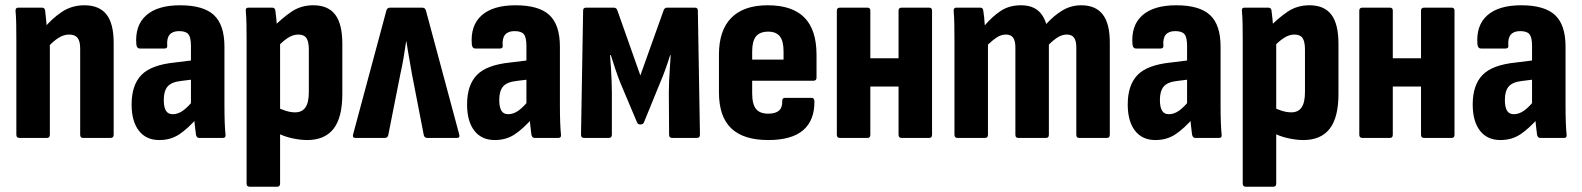

<svg xmlns="http://www.w3.org/2000/svg" viewBox="-20 -523 5998 728"><path d="M295 0Q284 0 284 -12V-339Q284 -367 274 -379.5Q264 -392 242 -392Q222 -392 202 -379.5Q182 -367 160 -343L145 -414Q176 -452 214 -477.5Q252 -503 300 -503Q356 -503 383.5 -468.5Q411 -434 411 -360V-12Q411 0 399 0ZM54 0Q42 0 42 -12V-367Q42 -401 41.5 -430.5Q41 -460 39 -481Q38 -494 49 -494H139Q149 -494 151 -484Q153 -468 155.5 -442Q158 -416 159 -398L169 -364V-12Q169 0 158 0Z M735 0Q726 0 723 -12Q721 -25 718.5 -49.5Q716 -74 715 -95L704 -120V-349Q704 -381 694.5 -393Q685 -405 659 -405Q610 -405 614 -351Q616 -339 603 -339H510Q499 -339 497 -354Q491 -426 534 -464.5Q577 -503 663 -503Q751 -503 791 -466Q831 -429 831 -346V-127Q831 -87 832 -60Q833 -33 835 -13Q837 0 825 0ZM584 8Q534 8 506.5 -27.5Q479 -63 479 -127Q479 -200 516 -238.5Q553 -277 643 -286L715 -295L714 -222L666 -216Q630 -212 615.5 -195Q601 -178 601 -144Q601 -117 609 -103.5Q617 -90 635 -90Q655 -90 674.5 -104Q694 -118 721 -152L730 -78Q692 -35 659.5 -13.5Q627 8 584 8Z M1145 8Q1117 8 1084.5 0.5Q1052 -7 1028 -21L1027 -118Q1044 -109 1063 -103Q1082 -97 1099 -97Q1125 -97 1138 -115.5Q1151 -134 1151 -174V-335Q1151 -365 1142 -378.5Q1133 -392 1111 -392Q1091 -392 1071 -379Q1051 -366 1029 -342L1014 -418Q1049 -454 1085 -478.5Q1121 -503 1168 -503Q1224 -503 1251 -467.5Q1278 -432 1278 -357V-167Q1278 -77 1244.5 -34.5Q1211 8 1145 8ZM927 185Q915 185 915 173V-371Q915 -403 914.5 -431Q914 -459 912 -481Q910 -494 922 -494H1012Q1022 -494 1024 -484Q1026 -471 1028 -449.5Q1030 -428 1031 -410L1042 -367V173Q1042 185 1031 185Z M1328 0Q1315 0 1319 -14L1445 -483Q1448 -494 1459 -494H1581Q1592 -494 1595 -483L1721 -14Q1725 0 1713 0H1600Q1590 0 1587 -10L1542 -242Q1537 -273 1531.5 -302.5Q1526 -332 1521 -366H1520Q1515 -332 1510 -302.5Q1505 -273 1498 -242L1452 -10Q1449 0 1439 0Z M2007 0Q1998 0 1995 -12Q1993 -25 1990.5 -49.5Q1988 -74 1987 -95L1976 -120V-349Q1976 -381 1966.5 -393Q1957 -405 1931 -405Q1882 -405 1886 -351Q1888 -339 1875 -339H1782Q1771 -339 1769 -354Q1763 -426 1806 -464.5Q1849 -503 1935 -503Q2023 -503 2063 -466Q2103 -429 2103 -346V-127Q2103 -87 2104 -60Q2105 -33 2107 -13Q2109 0 2097 0ZM1856 8Q1806 8 1778.5 -27.5Q1751 -63 1751 -127Q1751 -200 1788 -238.5Q1825 -277 1915 -286L1987 -295L1986 -222L1938 -216Q1902 -212 1887.5 -195Q1873 -178 1873 -144Q1873 -117 1881 -103.5Q1889 -90 1907 -90Q1927 -90 1946.5 -104Q1966 -118 1993 -152L2002 -78Q1964 -35 1931.5 -13.5Q1899 8 1856 8Z M2195 0Q2183 0 2183 -12L2191 -483Q2191 -494 2202 -494H2307Q2316 -494 2320 -486L2408 -237L2497 -486Q2501 -494 2509 -494H2615Q2626 -494 2626 -483L2634 -12Q2634 0 2622 0H2529Q2517 0 2517 -12L2516 -171Q2516 -190 2517 -215.5Q2518 -241 2520 -267Q2522 -293 2523 -314H2521Q2512 -285 2502 -257.5Q2492 -230 2482 -207L2422 -60Q2419 -51 2408 -51Q2398 -51 2395 -60L2333 -207Q2324 -229 2314.5 -257Q2305 -285 2296 -314H2293Q2295 -293 2296.5 -267Q2298 -241 2299 -216Q2300 -191 2300 -171V-12Q2300 0 2288 0Z M2893 8Q2799 8 2752.5 -36.5Q2706 -81 2706 -173V-316Q2706 -408 2753 -455.5Q2800 -503 2891 -503Q2984 -503 3030 -456.5Q3076 -410 3076 -315V-229Q3076 -217 3065 -217H2832V-169Q2832 -128 2846.5 -110Q2861 -92 2893 -92Q2920 -92 2933.5 -103.5Q2947 -115 2946 -141Q2946 -152 2957 -152H3057Q3067 -152 3068 -140Q3069 -67 3025.5 -29.5Q2982 8 2893 8ZM2832 -297H2951V-328Q2951 -367 2937 -385Q2923 -403 2893 -403Q2861 -403 2846.5 -385Q2832 -367 2832 -328Z M3399 0Q3387 0 3387 -12V-483Q3387 -494 3399 -494H3503Q3514 -494 3514 -483V-12Q3514 0 3503 0ZM3165 0Q3153 0 3153 -12V-483Q3153 -494 3165 -494H3269Q3280 -494 3280 -483V-12Q3280 0 3269 0ZM3264 -195V-302H3408V-195Z M3611 0Q3599 0 3599 -12V-367Q3599 -401 3598.5 -430Q3598 -459 3596 -481Q3595 -494 3606 -494H3697Q3706 -494 3708 -485Q3710 -473 3711.5 -458Q3713 -443 3714 -427Q3743 -461 3775 -482Q3807 -503 3851 -503Q3889 -503 3912.5 -485.5Q3936 -468 3947 -432Q3976 -464 4008.5 -483.5Q4041 -503 4080 -503Q4134 -503 4161 -468.5Q4188 -434 4188 -362V-12Q4188 0 4177 0H4072Q4061 0 4061 -12V-343Q4061 -368 4052.5 -380Q4044 -392 4025 -392Q4008 -392 3991.5 -382Q3975 -372 3957 -354V-12Q3957 0 3946 0H3841Q3830 0 3830 -12V-343Q3830 -368 3821.5 -380Q3813 -392 3794 -392Q3777 -392 3761 -382Q3745 -372 3726 -354V-12Q3726 0 3715 0Z M4512 0Q4503 0 4500 -12Q4498 -25 4495.5 -49.5Q4493 -74 4492 -95L4481 -120V-349Q4481 -381 4471.5 -393Q4462 -405 4436 -405Q4387 -405 4391 -351Q4393 -339 4380 -339H4287Q4276 -339 4274 -354Q4268 -426 4311 -464.5Q4354 -503 4440 -503Q4528 -503 4568 -466Q4608 -429 4608 -346V-127Q4608 -87 4609 -60Q4610 -33 4612 -13Q4614 0 4602 0ZM4361 8Q4311 8 4283.5 -27.5Q4256 -63 4256 -127Q4256 -200 4293 -238.5Q4330 -277 4420 -286L4492 -295L4491 -222L4443 -216Q4407 -212 4392.5 -195Q4378 -178 4378 -144Q4378 -117 4386 -103.5Q4394 -90 4412 -90Q4432 -90 4451.5 -104Q4471 -118 4498 -152L4507 -78Q4469 -35 4436.5 -13.5Q4404 8 4361 8Z M4922 8Q4894 8 4861.5 0.5Q4829 -7 4805 -21L4804 -118Q4821 -109 4840 -103Q4859 -97 4876 -97Q4902 -97 4915 -115.5Q4928 -134 4928 -174V-335Q4928 -365 4919 -378.5Q4910 -392 4888 -392Q4868 -392 4848 -379Q4828 -366 4806 -342L4791 -418Q4826 -454 4862 -478.5Q4898 -503 4945 -503Q5001 -503 5028 -467.5Q5055 -432 5055 -357V-167Q5055 -77 5021.5 -34.5Q4988 8 4922 8ZM4704 185Q4692 185 4692 173V-371Q4692 -403 4691.5 -431Q4691 -459 4689 -481Q4687 -494 4699 -494H4789Q4799 -494 4801 -484Q4803 -471 4805 -449.5Q4807 -428 4808 -410L4819 -367V173Q4819 185 4808 185Z M5380 0Q5368 0 5368 -12V-483Q5368 -494 5380 -494H5484Q5495 -494 5495 -483V-12Q5495 0 5484 0ZM5146 0Q5134 0 5134 -12V-483Q5134 -494 5146 -494H5250Q5261 -494 5261 -483V-12Q5261 0 5250 0ZM5245 -195V-302H5389V-195Z M5820 0Q5811 0 5808 -12Q5806 -25 5803.5 -49.5Q5801 -74 5800 -95L5789 -120V-349Q5789 -381 5779.5 -393Q5770 -405 5744 -405Q5695 -405 5699 -351Q5701 -339 5688 -339H5595Q5584 -339 5582 -354Q5576 -426 5619 -464.5Q5662 -503 5748 -503Q5836 -503 5876 -466Q5916 -429 5916 -346V-127Q5916 -87 5917 -60Q5918 -33 5920 -13Q5922 0 5910 0ZM5669 8Q5619 8 5591.5 -27.5Q5564 -63 5564 -127Q5564 -200 5601 -238.5Q5638 -277 5728 -286L5800 -295L5799 -222L5751 -216Q5715 -212 5700.5 -195Q5686 -178 5686 -144Q5686 -117 5694 -103.5Q5702 -90 5720 -90Q5740 -90 5759.5 -104Q5779 -118 5806 -152L5815 -78Q5777 -35 5744.5 -13.5Q5712 8 5669 8Z"/></svg>

Font: Sofia Sans Condensed ExtraBold
Style: Regular
Weight: 800
Designer: Botio Nikoltchev, Ani Petrova
Foundry: lettersoup
Version: Version 4.101